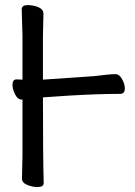

<svg xmlns="http://www.w3.org/2000/svg" viewBox="-20 -732 540 769"><path d="M127 17Q110 17 89 8.5Q68 0 68 -17L70 -106V-331Q75 -333 68 -333Q51 -333 40.5 -354Q30 -375 30 -392Q30 -414 46 -414L70 -413V-589L67 -695Q67 -711 89 -711.5Q111 -712 132 -704Q154 -695 154 -677L152 -588V-413L356 -427Q419 -435 443 -435Q458 -435 469 -415Q480 -395 480 -378Q480 -356 461 -356Q372 -356 255 -349L152 -342Q152 -105 155 1Q155 17 131 17Z"/></svg>

Font: LXGW WenKai Mono Medium
Style: Regular
Weight: 500
Monospace: yes
Designer: LXGW / Fontworks Inc.
Foundry: LXGW / Fontworks Inc.
Version: Version 1.520; June 14, 2025